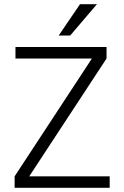

<svg xmlns="http://www.w3.org/2000/svg" viewBox="-20 -899 595 919"><path d="M505 0H50V-55L420 -619H54V-674H490V-619L120 -55H505ZM316 -729H261L363 -879H444Z"/></svg>

Font: Hind Siliguri Light
Style: Regular
Weight: 300
Designer: Jyotish Sonowal
Foundry: Indian Type Foundry
Version: Version 1.001;PS 1.0;hotconv 1.0.86;makeotf.lib2.5.63406; tt